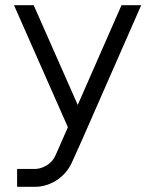

<svg xmlns="http://www.w3.org/2000/svg" viewBox="-20 -537 602 741"><path d="M110 -517 280 -132 449 -517H525L298 0L258 89Q237 135 195.5 160.5Q154 186 106 184H46V115H106Q134 117 159 102Q184 87 195 61L242 -46L34 -517Z"/></svg>

Font: Afrihost Sans
Style: Regular
Weight: 400
Designer: Afrihost SP Pty Ltd
Version: Version 1.000